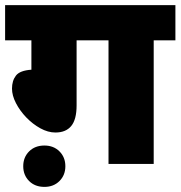

<svg xmlns="http://www.w3.org/2000/svg" viewBox="-20 -642 707 752"><path d="M280 -484V-229Q280 -174 259 -148.5Q238 -123 197 -123Q168 -123 138 -139.5Q108 -156 83 -182Q58 -208 42.5 -238Q27 -268 27 -295Q27 -326 42.5 -346Q58 -366 103 -369V-484H0V-622H667V-484H582V0H405V-484ZM71 9Q71 -26 94 -49Q117 -72 154 -72Q190 -72 213 -49Q236 -26 236 9Q236 44 213 67Q190 90 154 90Q117 90 94 67Q71 44 71 9Z"/></svg>

Font: Noto Sans Black
Style: Regular
Weight: 900
Designer: Monotype Design Team
Foundry: Monotype Imaging Inc.
Version: Version 2.007